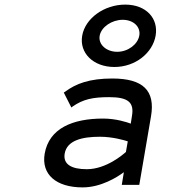

<svg xmlns="http://www.w3.org/2000/svg" viewBox="-20 -803 755 834"><path d="M513 -717C560 -717 592 -686 585 -648C578 -610 536 -578 489 -578C442 -578 406 -610 413 -648C420 -686 466 -717 513 -717ZM477 -512C568 -512 643 -573 656 -648C669 -723 615 -783 524 -783C432 -783 350 -723 337 -648C324 -573 385 -512 477 -512ZM257 -401 290 -336 295 -340C341 -372 383 -381 454 -381C536 -381 564 -359 553 -298L548 -266C532 -272 484 -288 428 -288C296 -288 193 -246 174 -135C159 -46 223 11 339 11C419 11 490 -34 518 -55L509 0H585L636 -298C655 -409 602 -462 468 -462C369 -462 310 -440 262 -404ZM261 -136C271 -193 336 -209 414 -209C469 -209 520 -194 535 -189L527 -143C516 -133 442 -68 357 -68C291 -68 253 -89 261 -136Z"/></svg>

Font: Charger Monospace
Style: Regular
Weight: 400
Designer: Jasper
Foundry: Cannot Into Space Fonts
Version: Version 0.980